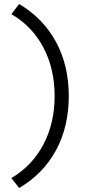

<svg xmlns="http://www.w3.org/2000/svg" viewBox="-20 -736 429 963"><path d="M76 -716Q197 -644 261 -525.5Q325 -407 325 -254Q325 -101 261 17.5Q197 136 76 207L37 157Q141 96 197.5 -11Q254 -118 254 -254Q254 -391 197.5 -498Q141 -605 37 -665Z"/></svg>

Font: Red Hat Display Variable
Style: Regular
Weight: 400
Designer: Pentagram, MCKL
Foundry: Pentagram, MCKL
Version: Version 1.021